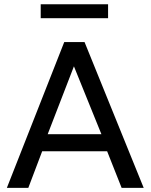

<svg xmlns="http://www.w3.org/2000/svg" viewBox="-20 -902 723 922"><path d="M13 0 288.5 -700H386L670 0H564L494.5 -175.5H182.5L116 0ZM209 -257.5H467L335 -583.5ZM175.5 -814.5V-881.5H499V-814.5Z"/></svg>

Font: Geologica Light
Style: Regular
Weight: 300
Designer: Sindre Bremnes, Frode Helland
Foundry: Monokrom Skriftforlag AS
Version: Version 1.010; ttfautohint (v1.8.4.7-5d5b);gftools[0.9.28]